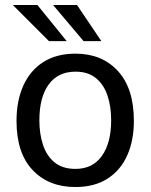

<svg xmlns="http://www.w3.org/2000/svg" viewBox="-20 -743 606 773"><path d="M283.5 10Q176 10 111.2 -58.5Q46.5 -127 46.5 -256.5Q46.5 -337.5 74 -398.5Q101.5 -459.5 154.5 -493.2Q207.5 -527 284 -527Q390.5 -527 454.8 -457Q519 -387 519 -256.5Q519 -177.5 492.2 -117.5Q465.5 -57.5 413 -23.8Q360.5 10 283.5 10ZM284 -63Q353 -63 390.2 -115.2Q427.5 -167.5 427.5 -258.5Q427.5 -314 412.8 -358.2Q398 -402.5 366.2 -428.5Q334.5 -454.5 284 -454.5Q213.5 -454.5 176 -402.8Q138.5 -351 138.5 -258.5Q138.5 -204 153.2 -159.5Q168 -115 200 -89Q232 -63 284 -63ZM290 -723 388 -577.5H316.5L193.5 -723ZM130.5 -723 248.5 -577.5H177L31.5 -723Z"/></svg>

Font: Public Sans
Style: Regular
Weight: 400
Designer: The Public Sans project authors (U.S. Web Design System). Libre Franklin designed by Pablo Impallari and Rodrigo Fuenzal
Version: Version 1.008; ttfautohint (v1.8.1) -l 8 -r 50 -G 200 -x 14 